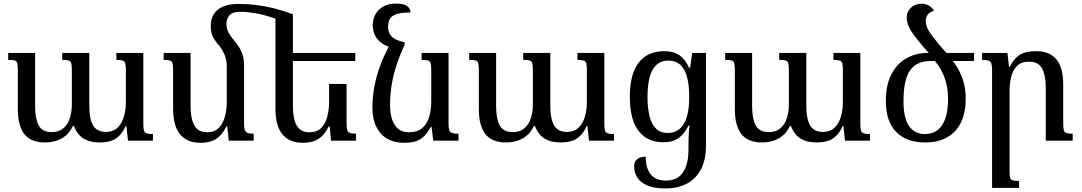

<svg xmlns="http://www.w3.org/2000/svg" viewBox="-20 -789 6068 1077"><path d="M633 -492H784V-93Q784 -69 787.5 -57Q791 -45 802.5 -41Q814 -37 838 -37V0H698L689 -81H684Q668 -45 646.5 -25Q625 -5 598.5 2.5Q572 10 539 10Q499 10 470.5 -1Q442 -12 423.5 -33Q405 -54 395 -82H389Q373 -49 349.5 -29Q326 -9 296.5 0.5Q267 10 232 10Q154 10 117 -36.5Q80 -83 80 -178V-397Q80 -423 76.5 -435Q73 -447 62 -450Q51 -453 26 -453V-492H177V-191Q177 -123 197 -85.5Q217 -48 270 -48Q310 -48 335 -69Q360 -90 371.5 -125.5Q383 -161 383 -203V-393Q383 -420 380 -433Q377 -446 365.5 -449.5Q354 -453 329 -453V-492H481V-191Q481 -123 502 -86Q523 -49 575 -49Q614 -49 638.5 -72Q663 -95 674.5 -133.5Q686 -172 686 -216V-393Q686 -419 683 -432Q680 -445 669 -449Q658 -453 633 -453Z M1162 -643Q1162 -681 1179 -709Q1196 -737 1231 -752Q1266 -767 1319 -767Q1368 -767 1417.5 -761Q1467 -755 1518.5 -742Q1570 -729 1623 -709L1595 -653Q1549 -677 1501 -692.5Q1453 -708 1408.5 -715.5Q1364 -723 1326 -723Q1286 -723 1268 -704Q1250 -685 1250 -654Q1250 -640 1254 -626Q1258 -612 1266 -599Q1274 -586 1285 -572Q1318 -535 1333.5 -501.5Q1349 -468 1349 -421V-98Q1349 -72 1353.5 -59.5Q1358 -47 1369.5 -43Q1381 -39 1403 -39V0H1263L1255 -80H1250Q1233 -46 1212.5 -26Q1192 -6 1166 3Q1140 12 1104 12Q1030 12 990.5 -35Q951 -82 951 -182V-392Q951 -420 948 -432.5Q945 -445 934 -449Q923 -453 898 -453V-492H1049V-196Q1049 -151 1057.5 -117.5Q1066 -84 1086 -65.5Q1106 -47 1142 -47Q1182 -47 1206 -70.5Q1230 -94 1241 -133Q1252 -172 1252 -216V-417Q1252 -456 1237.5 -487Q1223 -518 1206 -537Q1184 -562 1173 -585.5Q1162 -609 1162 -643ZM1924 -318V-98Q1924 -72 1928 -59.5Q1932 -47 1943.5 -43Q1955 -39 1977 -39V0H1837L1829 -80H1824Q1807 -46 1786.5 -26Q1766 -6 1740 3Q1714 12 1678 12Q1604 12 1564.5 -35Q1525 -82 1525 -182V-709H1623V-196Q1623 -151 1631.5 -117.5Q1640 -84 1660 -65.5Q1680 -47 1716 -47Q1757 -47 1781 -70.5Q1805 -94 1815.5 -133Q1826 -172 1826 -216V-318ZM1604 -447V-492H1973V-447Z M2244 12Q2194 12 2154.5 -9.5Q2115 -31 2092 -75.5Q2069 -120 2069 -187Q2069 -246 2081 -308.5Q2093 -371 2118 -435Q2143 -499 2181 -562L2250 -538Q2223 -481 2204.5 -424.5Q2186 -368 2177 -312Q2168 -256 2168 -201Q2168 -155 2179 -120.5Q2190 -86 2213.5 -66.5Q2237 -47 2272 -47Q2322 -47 2349.5 -71.5Q2377 -96 2388 -135Q2399 -174 2399 -216V-394Q2399 -421 2396 -433.5Q2393 -446 2381.5 -449.5Q2370 -453 2345 -453V-492H2496V-98Q2496 -72 2500 -59.5Q2504 -47 2516.5 -43Q2529 -39 2552 -39V0H2410L2401 -77H2397Q2376 -40 2354 -20.5Q2332 -1 2305.5 5.5Q2279 12 2244 12ZM2250 -552V-538L2169 -524Q2138 -534 2116.5 -550.5Q2095 -567 2083 -591.5Q2071 -616 2071 -648Q2071 -682 2086.5 -709.5Q2102 -737 2131 -753Q2160 -769 2201 -769Q2242 -769 2262 -756Q2282 -743 2283 -719Q2231 -719 2203.5 -709.5Q2176 -700 2166.5 -682Q2157 -664 2157 -638Q2157 -615 2166 -598.5Q2175 -582 2195.5 -570.5Q2216 -559 2250 -552Z M3219 -492H3370V-93Q3370 -69 3373.5 -57Q3377 -45 3388.5 -41Q3400 -37 3424 -37V0H3284L3275 -81H3270Q3254 -45 3232.5 -25Q3211 -5 3184.5 2.5Q3158 10 3125 10Q3085 10 3056.5 -1Q3028 -12 3009.5 -33Q2991 -54 2981 -82H2975Q2959 -49 2935.5 -29Q2912 -9 2882.5 0.5Q2853 10 2818 10Q2740 10 2703 -36.5Q2666 -83 2666 -178V-397Q2666 -423 2662.5 -435Q2659 -447 2648 -450Q2637 -453 2612 -453V-492H2763V-191Q2763 -123 2783 -85.5Q2803 -48 2856 -48Q2896 -48 2921 -69Q2946 -90 2957.5 -125.5Q2969 -161 2969 -203V-393Q2969 -420 2966 -433Q2963 -446 2951.5 -449.5Q2940 -453 2915 -453V-492H3067V-191Q3067 -123 3088 -86Q3109 -49 3161 -49Q3200 -49 3224.5 -72Q3249 -95 3260.5 -133.5Q3272 -172 3272 -216V-393Q3272 -419 3269 -432Q3266 -445 3255 -449Q3244 -453 3219 -453Z M3713 268Q3652 268 3613 252Q3574 236 3555.5 208Q3537 180 3537 144Q3537 118 3554 104Q3571 90 3602 90Q3602 154 3630 189Q3658 224 3717 224Q3757 224 3784.5 205Q3812 186 3827 147Q3842 108 3842 47V16Q3842 -2 3843 -29Q3844 -56 3848 -85H3842Q3820 -39 3787 -15Q3754 9 3701 9Q3611 9 3562 -54.5Q3513 -118 3513 -246Q3513 -373 3562.5 -437.5Q3612 -502 3707 -502Q3758 -502 3791.5 -479Q3825 -456 3845 -409H3851L3863 -492H3940V29Q3940 108 3911.5 161.5Q3883 215 3832 241.5Q3781 268 3713 268ZM3726 -43Q3752 -43 3773.5 -53.5Q3795 -64 3811.5 -87.5Q3828 -111 3837 -150Q3846 -189 3846 -246Q3846 -347 3817.5 -398Q3789 -449 3730 -449Q3686 -449 3660 -423Q3634 -397 3623 -351.5Q3612 -306 3612 -245Q3612 -185 3623 -139.5Q3634 -94 3659 -68.5Q3684 -43 3726 -43Z M4655 -492H4806V-93Q4806 -69 4809.5 -57Q4813 -45 4824.5 -41Q4836 -37 4860 -37V0H4720L4711 -81H4706Q4690 -45 4668.5 -25Q4647 -5 4620.5 2.5Q4594 10 4561 10Q4521 10 4492.5 -1Q4464 -12 4445.5 -33Q4427 -54 4417 -82H4411Q4395 -49 4371.5 -29Q4348 -9 4318.5 0.5Q4289 10 4254 10Q4176 10 4139 -36.5Q4102 -83 4102 -178V-397Q4102 -423 4098.5 -435Q4095 -447 4084 -450Q4073 -453 4048 -453V-492H4199V-191Q4199 -123 4219 -85.5Q4239 -48 4292 -48Q4332 -48 4357 -69Q4382 -90 4393.5 -125.5Q4405 -161 4405 -203V-393Q4405 -420 4402 -433Q4399 -446 4387.5 -449.5Q4376 -453 4351 -453V-492H4503V-191Q4503 -123 4524 -86Q4545 -49 4597 -49Q4636 -49 4660.5 -72Q4685 -95 4696.5 -133.5Q4708 -172 4708 -216V-393Q4708 -419 4705 -432Q4702 -445 4691 -449Q4680 -453 4655 -453Z M5169 10Q5064 10 5006.5 -49.5Q4949 -109 4949 -222Q4949 -314 4981 -374Q5013 -434 5066 -463Q5119 -492 5182 -492H5444V-447H5325Q5349 -415 5365 -382Q5381 -349 5389 -313Q5397 -277 5397 -235Q5397 -156 5370 -101.5Q5343 -47 5292.5 -18.5Q5242 10 5169 10ZM5169 -37Q5208 -37 5237 -57.5Q5266 -78 5282 -122Q5298 -166 5298 -234Q5298 -299 5278.5 -353Q5259 -407 5224 -447H5202Q5148 -447 5114 -423.5Q5080 -400 5064 -350.5Q5048 -301 5048 -222Q5048 -126 5079.5 -81.5Q5111 -37 5169 -37ZM5201 -481Q5180 -502 5159 -526.5Q5138 -551 5117 -578Q5085 -620 5075.5 -645Q5066 -670 5066 -689Q5066 -724 5090 -746Q5114 -768 5150 -768Q5171 -768 5189.5 -758Q5208 -748 5219 -729Q5191 -719 5182 -704.5Q5173 -690 5173 -671Q5173 -654 5180.5 -634.5Q5188 -615 5218 -576Q5243 -544 5264 -520Q5285 -496 5299 -481Z M5997 -39V0H5846V-301Q5846 -366 5825.5 -404.5Q5805 -443 5752 -443Q5708 -443 5684.5 -419Q5661 -395 5652 -357Q5643 -319 5643 -276V167Q5643 193 5646 206Q5649 219 5660.5 222.5Q5672 226 5696 226V265H5545V-394Q5545 -420 5541 -432.5Q5537 -445 5525 -449Q5513 -453 5489 -453V-492H5631L5640 -414H5644Q5664 -452 5685.5 -470.5Q5707 -489 5733 -495.5Q5759 -502 5791 -502Q5867 -502 5905.5 -456.5Q5944 -411 5944 -313V-100Q5944 -73 5947 -60Q5950 -47 5961.5 -43Q5973 -39 5997 -39Z"/></svg>

Font: Noto Serif Armenian
Style: Regular
Weight: 400
Designer: Monotype Design Team
Foundry: Monotype Imaging Inc.
Version: Version 2.007